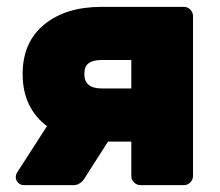

<svg xmlns="http://www.w3.org/2000/svg" viewBox="-20 -540 641 560"><path d="M516 -520Q527 -520 535 -512Q543 -504 543 -493V-27Q543 -16 535 -8Q527 0 516 0H390Q379 0 371 -8Q363 -16 363 -27V-127H295L226 -19Q222 -12 213.5 -6Q205 0 194 0H50Q40 0 33 -7Q26 -14 26 -23Q26 -31 30 -37L117 -172Q46 -226 46 -324Q46 -417 109 -468.5Q172 -520 276 -520ZM277 -365Q251 -365 238.5 -355.5Q226 -346 226 -324Q226 -282 277 -282H363V-365Z"/></svg>

Font: Rubik
Style: Regular
Weight: 700
Designer: Hubert & Fischer
Foundry: Hubert & Fischer
Version: Version 1.100